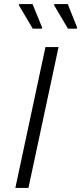

<svg xmlns="http://www.w3.org/2000/svg" viewBox="-20 -918 397 938"><path d="M55 0 202 -688H266L119 0ZM184 -778H140L72 -893L74 -898H139L186 -783ZM355 -778H312L244 -893L246 -898H311L357 -783Z"/></svg>

Font: Saira Thin Light
Style: Italic
Weight: 300
Italic angle: -12°
Version: Version 1.101